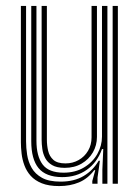

<svg xmlns="http://www.w3.org/2000/svg" viewBox="-20 -620 472 648"><path d="M179.5 8Q144.5 8 121.1 -1.4Q97.8 -10.8 83.6 -26.6Q69.5 -42.5 62.4 -61.9Q55.2 -81.2 52.9 -101.5Q50.5 -121.8 50.5 -140V-600H68V-142.8Q68 -121.2 71.6 -97.6Q75.2 -74 86.9 -53.4Q98.5 -32.8 121.8 -19.9Q145 -7 184.5 -7Q230.2 -7 262.2 -26Q294.2 -45 313 -77.5H317.2L309.2 -20.8V0H291.5V-9L301.5 -45.5H297.8Q276.5 -17 246.6 -4.5Q216.8 8 179.5 8ZM360.2 0V-600H377.8V0ZM198.5 -53.5Q171.5 -53.5 155.9 -62.8Q140.2 -72 132.6 -86.5Q125 -101 122.8 -117.4Q120.5 -133.8 120.5 -148V-600H138.2V-148.8Q138.2 -129.2 142.5 -110.9Q146.8 -92.5 160.1 -80.5Q173.5 -68.5 201 -68.5Q225.5 -68.5 245.5 -79.9Q265.5 -91.2 277.2 -111.1Q289 -131 289 -156.5V-600H307.2V-157.8Q307.2 -129.5 293.5 -105.8Q279.8 -82 255.4 -67.8Q231 -53.5 198.5 -53.5ZM189.2 -22.2Q134.5 -22.8 110 -52.8Q85.5 -82.8 85.5 -143.5V-600H103V-145.2Q103 -92.8 123.8 -65Q144.5 -37.2 194.8 -37.2Q234.2 -37.2 263.4 -54.8Q292.5 -72.2 308.4 -100.1Q324.2 -128 324.2 -159V-600H342.5V0H325.5V-47.8L328.5 -116.8H324.2Q308 -71.5 272.8 -46.8Q237.5 -22 189.2 -22.2Z"/></svg>

Font: Big Shoulders Inline Text Thin Medium
Style: Regular
Weight: 500
Version: Version 2.002